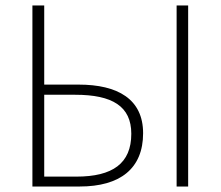

<svg xmlns="http://www.w3.org/2000/svg" viewBox="-20 -679 803 699"><path d="M98 0H270C417 0 501 -65 501 -194C501 -318 409 -371 266 -371H141V-659H98ZM141 -36V-334H254C389 -334 458 -292 458 -192C458 -84 390 -36 258 -36ZM623 0H665V-659H623Z"/></svg>

Font: Source Sans Pro Light
Style: Regular
Weight: 300
Designer: Paul D. Hunt
Foundry: Adobe Systems Incorporated
Version: Version 3.006;hotconv 1.0.111;makeotfexe 2.5.65597